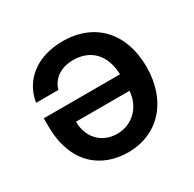

<svg xmlns="http://www.w3.org/2000/svg" viewBox="-129 -693 848 838"><g transform="rotate(-30 295.0 -274.0)"><path d="M283 -556.5C149.9 -556.5 65 -483 49.4 -381.4H161.6C176.1 -432.2 220.5 -462.4 282 -462.4C369 -462.4 425.8 -406.6 428.6 -306.1H44.7V-267.8C44.7 -73.5 161.2 7.1 290.5 7.1C444.6 7.1 545.5 -108 545.5 -276.3C545.5 -446.4 446 -556.5 283 -556.5ZM158.7 -223H428.6C424.4 -149.5 370.4 -87 289.1 -87C210.9 -87 159.1 -144.5 158.7 -223Z"/></g></svg>

Font: Magic Ui Pro Semi Bold
Style: Regular
Weight: 600
Designer: Stefan Endress, Andreas Faust
Version: Version 1.000;FEAKit 1.0